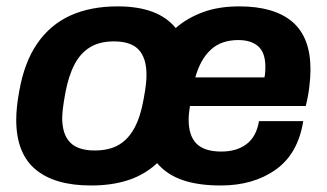

<svg xmlns="http://www.w3.org/2000/svg" viewBox="-20 -558 1005 590"><path d="M259.8 12Q147.6 12 88.8 -37.7Q29.9 -87.3 29.9 -189.7Q29.9 -208.1 32 -229.1Q34.1 -250.1 38.8 -276Q54.3 -366 94.3 -424.1Q134.2 -482.1 196.2 -510.3Q258.3 -538.4 341.4 -538.4Q404 -538.4 448.4 -521.8Q492.8 -505.2 519.9 -471.9Q555.4 -502.8 603.7 -520.6Q652 -538.4 715.3 -538.4Q822.6 -538.4 878.3 -491Q934.1 -443.6 934.1 -344.3Q934.1 -321.7 930.7 -292.7Q927.4 -263.7 919.6 -232.3H563.7Q561.9 -220.8 560.8 -210.5Q559.7 -200.2 559.7 -190.4Q559.7 -140.9 583.8 -116.6Q607.9 -92.3 660 -92.3Q707.5 -92.3 737.6 -115.2Q767.8 -138.1 775.9 -185.7H911.8Q895.8 -85.3 827.2 -36.7Q758.7 12 658.3 12Q589.3 12 540.9 -4.7Q492.5 -21.5 462.8 -56.7Q425.3 -21.5 374.7 -4.7Q324.1 12 259.8 12ZM271.3 -95.6Q315.8 -95.6 345.3 -113Q374.7 -130.4 393.3 -165.2Q411.9 -200 421 -251.4Q426.7 -282.2 428.5 -299.4Q430.3 -316.7 430.1 -329Q430.1 -379.1 406.4 -405Q382.8 -430.8 329.9 -430.8Q286.4 -430.8 257 -413Q227.5 -395.2 209.3 -360.7Q191.1 -326.2 181.2 -274.8Q175.6 -243.9 173.5 -226.4Q171.4 -209 171.1 -196.2Q171.1 -145.6 195.2 -120.6Q219.2 -95.6 271.3 -95.6ZM580.1 -320.1H792.7Q794.5 -329.2 795 -337.5Q795.5 -345.7 795.5 -352.3Q795.5 -396 773.6 -415.5Q751.7 -434.9 712.4 -434.9Q660 -434.9 627.9 -405.4Q595.8 -376 580.1 -320.1Z"/></svg>

Font: Archivo Variable SemiBold
Style: Italic
Weight: 600
Italic angle: -10°
Designer: Hector Gatti
Foundry: Omnibus-Type
Version: Version 2.001